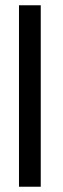

<svg xmlns="http://www.w3.org/2000/svg" viewBox="-20 -708 238 728"><path d="M134.5 0H52V-688H134.5Z"/></svg>

Font: Lucymar Sans Medium
Style: Regular
Weight: 500
Foundry: The League of Moveable Type (original font) / Main changes by Cristiano Sobral with portions from Mirco Monsees
Version: Version 2.001;August 30, 2020;FontCreator 13.0.0.2681 64-bit